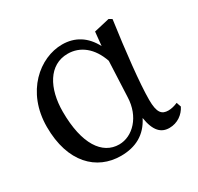

<svg xmlns="http://www.w3.org/2000/svg" viewBox="-123 -678 859 835"><g transform="rotate(-30 306.0 -260.0)"><path d="M413 -193C410 -97 347 -33 279 -33C195 -33 137 -116 137 -279C137 -396 187 -487 281 -487C343 -487 395 -447 421 -371ZM585 -65C569 -58 553 -54 538 -54C505 -54 488 -71 488 -136C488 -217 505 -371 526 -520L511 -529L433 -511L426 -442C394 -503 344 -534 280 -534C168 -534 44 -433 44 -256C44 -78 139 14 261 14C335 14 391 -16 424 -82C435 -12 463 14 504 14C545 14 577 -10 593 -42Z"/></g></svg>

Font: Noto Serif SC Medium
Style: Regular
Weight: 500
Designer: Ryoko NISHIZUKA 西塚涼子 (kana & ideographs); Frank Grießhammer (Latin, Greek & Cyrillic); Wenlong ZHANG 张文龙 (bopomofo); San
Foundry: Adobe Systems Incorporated
Version: Version 1.001;PS 1.001;hotconv 16.6.54;makeotf.lib2.5.65590